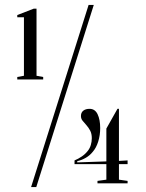

<svg xmlns="http://www.w3.org/2000/svg" viewBox="-20 -743 592 778"><path d="M50 -421V-431L77 -436V-673H50V-682L117 -708H128V-436L155 -431V-421ZM282 -78V-93Q297 -99 311.5 -109Q326 -119 336 -132Q344 -142 348 -155.5Q352 -169 352 -183Q352 -201 345.5 -213.5Q339 -226 330 -236Q321 -246 314.5 -254Q308 -262 308 -273Q308 -287 317.5 -294.5Q327 -302 343 -302Q365 -302 375.5 -280Q386 -258 386 -224Q386 -195 378 -169.5Q370 -144 356 -128Q344 -113 327.5 -103.5Q311 -94 293 -90V-85L411 -89V-222L456 -302H462V-91L497 -93V-78H462V-15L497 -10V0H375V-10L411 -15V-78ZM106 15 339 -723H360L127 15Z"/></svg>

Font: Kalnia
Style: Regular
Weight: 400
Designer: Frida Medrano
Foundry: Frida Medrano
Version: Version 1.105